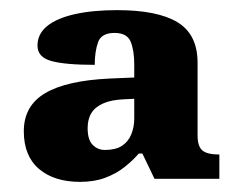

<svg xmlns="http://www.w3.org/2000/svg" viewBox="-20 -739 475 379"><path d="M138 -380Q87 -380 57 -405.5Q27 -431 27 -480Q27 -530 69 -555Q111 -580 197 -584L245 -586V-612Q245 -639 238 -656.5Q231 -674 206 -674Q180 -674 173.5 -655.5Q167 -637 167 -611Q109 -611 81.5 -618.5Q54 -626 54 -649Q54 -672 73 -687.5Q92 -703 127.5 -711Q163 -719 211 -719Q291 -719 330.5 -695Q370 -671 370 -615V-472Q370 -450 379.5 -442Q389 -434 413 -434V-386H285L261 -436H254Q242 -422 225.5 -409Q209 -396 187.5 -388Q166 -380 138 -380ZM187 -443Q208 -443 220.5 -451Q233 -459 239 -473.5Q245 -488 245 -505V-544L225 -543Q200 -542 184 -535Q168 -528 160.5 -516Q153 -504 153 -486Q153 -463 163 -453Q173 -443 187 -443Z"/></svg>

Font: Noto Serif Bengali ExtraBold
Style: Regular
Weight: 800
Designer: Juan Bruce, Universal Thirst, Indian Type Foundry and the Monotype Design Team.
Foundry: Monotype Imaging Inc.
Version: Version 2.003